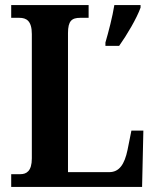

<svg xmlns="http://www.w3.org/2000/svg" viewBox="-20 -734 611 754"><path d="M24 0H538L543 -221H496L481 -146C469 -88 448 -58 409 -58H247V-604C247 -652 262 -664 295 -664H328V-714H24V-664H56C84 -664 105 -652 105 -600V-112C105 -62 84 -50 60 -50H24ZM394 -567V-554H448C478 -596 517 -662 532 -704V-714H429C422 -669 406 -608 394 -567Z"/></svg>

Font: Noto Serif Tamil Condensed
Style: Bold Italic
Weight: 700
Width: 3
Italic angle: -12°
Designer: Indian Type Foundry, Tom Grace, and the Monotype Design Team
Foundry: Monotype Imaging Inc.
Version: Version 2.003